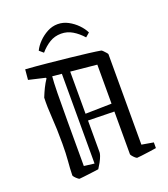

<svg xmlns="http://www.w3.org/2000/svg" viewBox="-142 -875 861 985"><g transform="rotate(-20 288.0 -383.0)"><path d="M94 -444Q104 -469 114.5 -490.5Q125 -512 139 -533L137 -537L47 -558L52 -614Q109 -610 169.5 -604Q230 -598 286 -592Q342 -586 386 -580.5Q430 -575 452 -571Q455 -570 461.5 -563.5Q468 -557 474 -550Q480 -543 480 -541V-47L544 -36V-5Q532 -3 507.5 0.5Q483 4 462 6.5Q441 9 437 9Q434 9 427 3Q420 -3 414 -10.5Q408 -18 408 -21V-254L265 -257V-83Q265 -77 261 -65Q257 -53 247 -34L229 -4Q216 -2 191.5 1Q167 4 146.5 6.5Q126 9 122 9Q120 9 112.5 3Q105 -3 99 -10Q93 -17 93 -20Q94 -59 97.5 -97.5Q101 -136 101 -191Q101 -273 96.5 -334.5Q92 -396 94 -444ZM165 -45 221 -38V-528L170 -533Q167 -502 166 -444Q165 -386 165 -289.5Q165 -193 165 -45ZM408 -510 265 -524V-294L408 -297ZM287 -775Q317 -775 344 -760.5Q371 -746 392 -724.5Q413 -703 424 -680L402 -661Q377 -689 348.5 -706Q320 -723 287 -723Q252 -723 224 -706Q196 -689 172 -661L150 -680Q161 -703 182 -724.5Q203 -746 230 -760.5Q257 -775 287 -775Z"/></g></svg>

Font: Grenze Gotisch Light
Style: Regular
Weight: 300
Designer: Renata Polastri
Foundry: Omnibus-Type
Version: Version 1.001